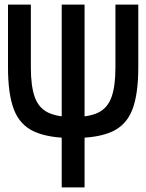

<svg xmlns="http://www.w3.org/2000/svg" viewBox="-20 -820 640 840"><path d="M300 -216Q192 -216 129.5 -244.5Q67 -273 41 -340.5Q15 -408 15 -525V-800H115V-525Q115 -443 132 -395.5Q149 -348 189.5 -328Q230 -308 300 -308Q371 -308 411 -328Q451 -348 468 -395.5Q485 -443 485 -525V-800H585V-525Q585 -408 559 -340.5Q533 -273 471 -244.5Q409 -216 300 -216ZM250 0V-800H350V0Z"/></svg>

Font: Victor Mono
Style: Bold
Weight: 700
Monospace: yes
Designer: Rune Bjørnerås
Version: Version 1.561;gftools[0.9.30]